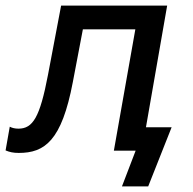

<svg xmlns="http://www.w3.org/2000/svg" viewBox="-50 -540 692 688"><path d="M17 8C110 8 171 -35 211 -246L247 -435H435L358 0H436L387 128H481L565 -84H473L549 -520H169L122 -272C93 -120 68 -79 16 -79C5 -79 -6 -81 -15 -86L-30 -1C-16 5 -2 8 17 8Z"/></svg>

Font: Fixel Display Medium
Style: Italic
Weight: 500
Italic angle: -10°
Designer: AlfaBravo + MacPaw
Foundry: Kyrylo Tkachov, Marchela Mozhyna, Serhii Makarenko, Maria Weinstein, Zakhar Kryvoshyya
Version: Version 1.210;Glyphs 3.2 (3217)